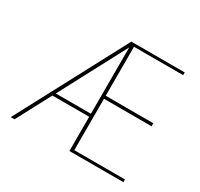

<svg xmlns="http://www.w3.org/2000/svg" viewBox="-151 -913 1149 1103"><g transform="rotate(30 423.5 -361.0)"><path d="M429 -247H196L429 -687V-710ZM787 0V-18H451V-359H767V-379H451V-704H777V-722H423L40 0H65L185 -227H429V0Z"/></g></svg>

Font: Perun Thin
Style: Regular
Weight: 100
Foundry: Copyright (c) Stefan Peev, Context Ltd, 2016
Version: Version 1.089